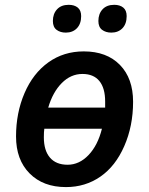

<svg xmlns="http://www.w3.org/2000/svg" viewBox="-20 -760 613 789"><path d="M526.9 -341.8Q526.9 -242.2 490.7 -159.7Q454.6 -77.1 392.6 -34.2Q330.6 8.8 251 8.8Q157.2 8.8 101.6 -47.4Q45.9 -103.5 45.9 -199.2Q45.9 -296.4 80.8 -377.4Q115.7 -458.5 178.7 -503.7Q241.7 -548.8 324.2 -548.8Q418.5 -548.8 472.7 -493.4Q526.9 -438 526.9 -341.8ZM257.8 -83Q305.7 -83 343.8 -122.8Q381.8 -162.6 398.9 -231H162.1Q160.2 -217.8 160.2 -195.8Q160.2 -141.6 185.3 -112.3Q210.4 -83 257.8 -83ZM318.8 -456.1Q271 -456.1 233.9 -418.7Q196.8 -381.3 178.2 -317.9H412.1V-342.8Q412.1 -397.9 388.4 -427Q364.7 -456.1 318.8 -456.1ZM197.3 -673.8Q197.3 -703.1 214.4 -721.7Q231.4 -740.2 262.2 -740.2Q285.6 -740.2 299.6 -728.8Q313.5 -717.3 313.5 -693.8Q313.5 -662.1 296.1 -644Q278.8 -626 250.5 -626Q227.5 -626 212.4 -637.5Q197.3 -648.9 197.3 -673.8ZM384.3 -673.8Q384.3 -703.1 401.4 -721.7Q418.5 -740.2 449.2 -740.2Q472.7 -740.2 486.6 -728.8Q500.5 -717.3 500.5 -693.8Q500.5 -662.1 483.2 -644Q465.8 -626 437.5 -626Q414.6 -626 399.4 -637.5Q384.3 -648.9 384.3 -673.8Z"/></svg>

Font: Open Sans Semibold
Style: Italic
Weight: 600
Italic angle: -12°
Foundry: Ascender Corporation
Version: Version 1.10